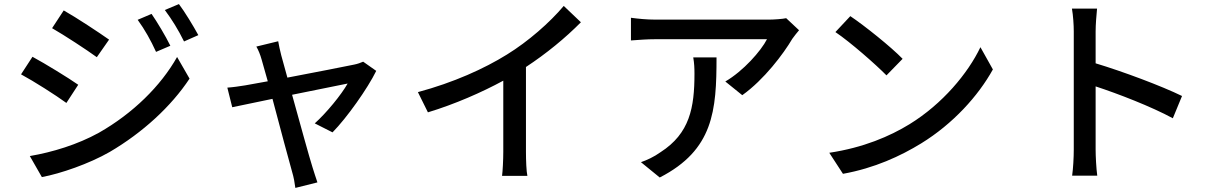

<svg xmlns="http://www.w3.org/2000/svg" viewBox="-20 -824 5950 940"><path d="M722 -756 654 -727C689 -679 718 -627 744 -570L814 -600C791 -647 749 -717 722 -756ZM856 -804 787 -775C822 -728 853 -678 881 -621L951 -652C926 -698 884 -767 856 -804ZM292 -773 235 -686C296 -651 403 -581 454 -544L514 -630C466 -664 354 -738 292 -773ZM126 -60 185 43C276 26 416 -22 517 -80C679 -175 818 -303 908 -439L847 -545C767 -403 631 -269 464 -174C359 -116 237 -79 126 -60ZM139 -546 83 -460C146 -426 253 -358 305 -320L363 -409C316 -442 202 -512 139 -546Z M1822 -477 1758 -522C1747 -517 1730 -511 1715 -508C1679 -500 1522 -470 1387 -444L1357 -553C1351 -578 1345 -602 1342 -622L1235 -596C1245 -579 1254 -557 1261 -532L1291 -426L1180 -406C1148 -401 1122 -397 1093 -395L1117 -299L1314 -340C1351 -200 1396 -32 1410 17C1418 43 1423 72 1426 96L1534 69C1527 50 1516 13 1510 -5C1495 -52 1449 -219 1410 -360L1682 -415C1651 -360 1578 -271 1521 -220L1608 -176C1678 -247 1780 -391 1822 -477Z M2026 -373 2075 -274C2207 -314 2339 -372 2444 -429V-81C2444 -40 2441 15 2438 37H2562C2557 15 2555 -40 2555 -81V-496C2654 -561 2748 -638 2824 -715L2740 -795C2672 -714 2566 -621 2462 -557C2351 -488 2201 -420 2026 -373Z M3892 -676 3829 -735C3813 -731 3768 -728 3746 -728C3689 -728 3241 -728 3187 -728C3147 -728 3106 -732 3069 -737V-626C3112 -629 3147 -632 3187 -632C3240 -632 3670 -632 3735 -632C3706 -575 3619 -476 3531 -425L3614 -358C3721 -434 3816 -561 3859 -634C3867 -646 3883 -665 3892 -676ZM3488 -543H3374C3379 -514 3380 -490 3380 -463C3380 -297 3357 -171 3214 -79C3182 -56 3147 -40 3118 -30L3210 45C3473 -90 3488 -282 3488 -543Z M4143 -745 4070 -667C4144 -617 4268 -508 4320 -455L4399 -536C4343 -594 4213 -698 4143 -745ZM4040 -76 4107 27C4262 -1 4389 -60 4490 -122C4646 -218 4769 -354 4841 -484L4780 -593C4719 -465 4594 -315 4433 -216C4337 -157 4207 -101 4040 -76Z M5237 -92C5237 -53 5234 1 5229 36H5352C5347 0 5344 -61 5344 -92V-401C5454 -365 5617 -302 5722 -245L5767 -354C5667 -403 5477 -474 5344 -514V-670C5344 -705 5348 -749 5351 -782H5228C5234 -748 5237 -702 5237 -670C5237 -586 5237 -156 5237 -92Z"/></svg>

Font: Noto Sans CJK SC Medium
Style: Regular
Weight: 500
Designer: Ryoko NISHIZUKA 西塚涼子 (kana, bopomofo & ideographs); Paul D. Hunt (Latin, Greek & Cyrillic); Sandoll Communications 산돌커뮤니
Foundry: Adobe
Version: Version 2.004;hotconv 1.0.118;makeotfexe 2.5.65603